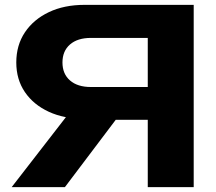

<svg xmlns="http://www.w3.org/2000/svg" viewBox="-20 -770 890 790"><path d="M647 -412V-277H329L328 -281Q244 -281 181 -310Q118 -339 82.5 -391Q47 -443 47 -513Q47 -584 82.5 -637Q118 -690 181 -720Q244 -750 328 -750H777V0H588V-699L673 -614H354Q299 -614 268 -587Q237 -560 237 -513Q237 -466 268 -439Q299 -412 354 -412ZM512 -351 247 0H28L300 -351Z"/></svg>

Font: Unbounded SemiBold
Style: Regular
Weight: 600
Designer: Luke Prowse, Jean-Baptiste Morizot, Fátima Lázaro, Florian Runge
Foundry: NaN
Version: Version 1.700